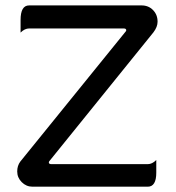

<svg xmlns="http://www.w3.org/2000/svg" viewBox="-20 -703 663 724"><path d="M44.9 -56.6Q44.9 -78.1 56.6 -93.8L452.1 -582Q456.1 -585.9 456.1 -588.9Q456.1 -595.7 446.3 -595.7H89.8Q73.2 -595.7 57.6 -580.1Q57.6 -595.7 57.6 -627.9Q57.6 -682.6 89.8 -682.6H513.7Q540 -682.6 557.1 -665Q574.2 -647.5 574.2 -621.1Q574.2 -601.6 558.6 -581.1L168 -97.7Q164.1 -93.8 164.1 -90.8Q164.1 -84 173.8 -84H537.1Q553.7 -84 569.3 -99.6Q569.3 -84 569.3 -51.8Q569.3 1 537.1 1H102.5Q79.1 1 62 -16.1Q44.9 -33.2 44.9 -56.6Z"/></svg>

Font: YuPearl-Regular
Style: Regular
Weight: 400
Designer: Max Yao
Foundry: Max-Everyday
Version: Version 1.011; ttfautohint (v1.8.3)